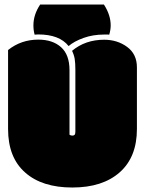

<svg xmlns="http://www.w3.org/2000/svg" viewBox="-20 -814 640 847"><path d="M439.5 -638.7Q498 -638.7 541 -606.9Q584 -575.2 584 -516.6V-245.1Q584 -121.1 508.3 -54Q432.6 13.2 299.1 13.2Q165.5 13.2 91.3 -52.7Q15.6 -118.7 15.6 -245.1V-593.3Q73.2 -639.2 148.9 -639.2Q212.4 -639.2 249.5 -605.7Q286.6 -572.3 286.6 -504.4V-219.7Q292 -215.8 299.1 -215.8Q306.2 -215.8 309.3 -219.5Q312.5 -223.1 312.5 -233.4V-504.9Q312.5 -535.6 309.6 -553.7Q306.6 -571.8 297.9 -589.8Q356.4 -638.7 439.5 -638.7ZM439.5 -661.6Q390.1 -661.6 348.6 -646.7Q307.1 -631.8 282.7 -610.8Q242.2 -662.1 148.4 -662.1Q143.6 -662.1 132.8 -661.1Q127.4 -679.7 127.4 -702.1Q127.4 -749.5 157.2 -793.9H438.5Q468.3 -747.6 468.3 -702.1Q468.3 -682.6 461.9 -661.1Q459.5 -661.6 455.6 -661.6Q455.6 -661.6 439.5 -661.6Z"/></svg>

Font: Modak
Style: Regular
Weight: 400
Version: Version 1.036;PS Version 1.000;hotconv 1.0.79;makeotf.lib2.5